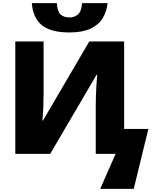

<svg xmlns="http://www.w3.org/2000/svg" viewBox="-20 -977 970 1219"><path d="M420.9 -771Q302.7 -771 245.8 -817.1Q189 -863.3 182.1 -957H340.8Q344.2 -903.8 364.7 -885Q385.3 -866.2 420.9 -866.2Q453.1 -866.2 475.3 -885.7Q497.6 -905.3 501 -957H663.1Q657.2 -902.3 631.1 -860.4Q605 -818.4 553.7 -794.7Q502.4 -771 420.9 -771ZM616.2 222.2 713.9 0H587.9V-309.1Q587.9 -335.4 589.1 -371.1Q590.3 -406.7 592.5 -441.9Q594.7 -477.1 597.2 -502H592.8L298.8 0H77.1V-713.9H256.8V-387.2Q256.8 -342.8 254.9 -293.5Q252.9 -244.1 249 -211.9H252.9L546.9 -713.9H768.1V-158.2H921.9L829.1 222.2Z"/></svg>

Font: Open Sans ExtraBold
Style: Regular
Weight: 800
Designer: Monotype Design Team
Foundry: Monotype Imaging Inc.
Version: Version 3.003; ttfautohint (v1.8.4)